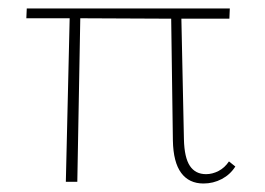

<svg xmlns="http://www.w3.org/2000/svg" viewBox="-20 -428 623 452"><path d="M534 -36Q522 -17 502 -6.5Q482 4 459 4Q425 4 406.5 -21Q388 -46 387 -97L383 -384L169 -385L162 0H135L144 -385H42L43 -408H521L520 -384H407L413 -100Q414 -57 427 -37.5Q440 -18 465 -18Q480 -18 494.5 -25.5Q509 -33 519 -48Z"/></svg>

Font: Ysabeau Extralight
Style: Regular
Weight: 200
Designer: Christian Thalmann (Catharsis Fonts)
Version: Version 0.003